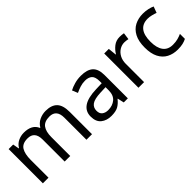

<svg xmlns="http://www.w3.org/2000/svg" viewBox="122 -1330 2125 2125"><g transform="rotate(-45 1184.5 -268.0)"><path d="M673 -546Q764 -546 809 -499.5Q854 -453 854 -349V0H767V-345Q767 -472 658 -472Q580 -472 546.5 -427Q513 -382 513 -296V0H426V-345Q426 -472 316 -472Q235 -472 204 -422Q173 -372 173 -278V0H85V-536H156L169 -463H174Q199 -505 241.5 -525.5Q284 -546 332 -546Q458 -546 496 -456H501Q528 -502 574.5 -524Q621 -546 673 -546Z M1223 -545Q1321 -545 1368 -502Q1415 -459 1415 -365V0H1351L1334 -76H1330Q1295 -32 1256.5 -11Q1218 10 1150 10Q1077 10 1029 -28.5Q981 -67 981 -149Q981 -229 1044 -272.5Q1107 -316 1238 -320L1329 -323V-355Q1329 -422 1300 -448Q1271 -474 1218 -474Q1176 -474 1138 -461.5Q1100 -449 1067 -433L1040 -499Q1075 -518 1123 -531.5Q1171 -545 1223 -545ZM1249 -259Q1149 -255 1110.5 -227Q1072 -199 1072 -148Q1072 -103 1099.5 -82Q1127 -61 1170 -61Q1238 -61 1283 -98.5Q1328 -136 1328 -214V-262Z M1831 -546Q1846 -546 1863.5 -544.5Q1881 -543 1894 -540L1883 -459Q1870 -462 1854.5 -464Q1839 -466 1825 -466Q1784 -466 1748 -443.5Q1712 -421 1690.5 -380.5Q1669 -340 1669 -286V0H1581V-536H1653L1663 -438H1667Q1693 -482 1734 -514Q1775 -546 1831 -546Z M2189 10Q2118 10 2062.5 -19Q2007 -48 1975.5 -109Q1944 -170 1944 -265Q1944 -364 1977 -426Q2010 -488 2066.5 -517Q2123 -546 2195 -546Q2236 -546 2274 -537.5Q2312 -529 2336 -517L2309 -444Q2285 -453 2253 -461Q2221 -469 2193 -469Q2035 -469 2035 -266Q2035 -169 2073.5 -117.5Q2112 -66 2188 -66Q2232 -66 2265.5 -75Q2299 -84 2327 -97V-19Q2300 -5 2267.5 2.5Q2235 10 2189 10Z"/></g></svg>

Font: Noto Sans Buhid
Style: Regular
Weight: 400
Designer: Monotype Design Team
Foundry: Monotype Imaging Inc.
Version: Version 2.001